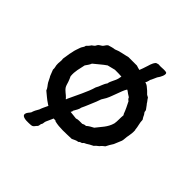

<svg xmlns="http://www.w3.org/2000/svg" viewBox="-158 -639 839 839"><g transform="rotate(45 261.5 -219.5)"><path d="M487 -236C486 -256 479 -270 479 -290C474 -297 471 -303 468 -310C466 -314 463 -316 461 -320C460 -324 461 -328 458 -332C452 -339 448 -347 442 -353C438 -361 431 -367 427 -375C423 -378 419 -379 416 -381C410 -386 408 -390 403 -394C396 -399 390 -406 383 -410L371 -415C373 -417 375 -420 375 -421C378 -430 379 -434 379 -436C380 -437 383 -443 393 -466C403 -479 413 -500 407 -508C398 -513 383 -510 370 -510C354 -510 363 -513 345 -507C332 -493 331 -477 325 -462C323 -456 320 -446 315 -434C308 -436 301 -437 294 -440H242C220 -434 195 -431 176 -422C164 -421 154 -417 143 -414C136 -410 133 -401 127 -395C121 -390 112 -387 108 -380C105 -371 98 -367 91 -362C87 -355 81 -349 75 -343C74 -333 67 -329 64 -320C60 -306 54 -295 52 -279C48 -265 47 -247 44 -233C47 -220 42 -208 44 -192C45 -184 48 -179 47 -168L58 -140C59 -137 60 -137 61 -135L72 -113C78 -103 87 -95 91 -83C106 -71 121 -57 137 -47C139 -45 142 -44 145 -42C138 -27 131 -13 128 -3C121 8 115 20 112 31C107 39 99 45 97 55C94 70 117 73 137 72C158 71 159 72 171 56C179 50 176 42 179 36C184 31 182 22 185 15C206 -33 192 1 200 -19H204C206 -18 209 -19 211 -19L215 -16C246 -8 281 -11 319 -12C329 -16 337 -22 349 -23C352 -28 358 -29 364 -31C367 -36 372 -39 378 -41C387 -47 397 -53 408 -58C413 -64 420 -70 427 -75C432 -82 439 -88 446 -93C451 -104 458 -115 465 -126L480 -162C483 -172 482 -187 485 -197C487 -209 489 -220 488 -235C488 -236 488 -237 487 -236ZM403 -249C405 -249 404 -247 405 -246C406 -246 406 -245 406 -244C404 -228 406 -208 403 -192C394 -159 372 -140 354 -116C343 -110 331 -104 323 -96C315 -96 310 -94 305 -91C292 -91 278 -92 269 -88C257 -90 245 -90 232 -92C233 -94 235 -96 236 -99C237 -101 235 -101 236 -103C242 -114 251 -127 252 -138C262 -158 270 -180 280 -203L288 -225C291 -231 297 -239 300 -245C309 -262 313 -278 319 -292C325 -307 329 -322 338 -336C339 -335 340 -334 342 -334C350 -328 358 -322 367 -317C369 -311 373 -307 378 -304C387 -286 396 -269 403 -249ZM277 -343C273 -326 260 -310 258 -294C246 -278 244 -261 234 -245C224 -208 198 -160 182 -124L179 -116C177 -117 175 -119 174 -121C164 -132 150 -139 141 -153C137 -160 135 -169 132 -178C129 -186 126 -194 122 -202C119 -232 127 -253 132 -279C138 -288 145 -296 149 -307C167 -321 184 -337 203 -350L239 -359C254 -359 268 -359 280 -358Z"/></g></svg>

Font: FuturaRener
Style: Regular
Weight: 400
Designer: BSozoo
Foundry: BSozoo
Version: Version 1.0